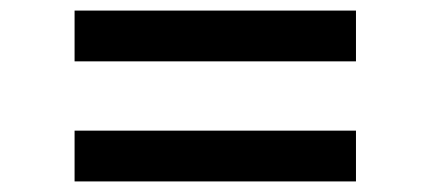

<svg xmlns="http://www.w3.org/2000/svg" viewBox="-20 -543 814 363"><path d="M653 -523V-427H121V-523ZM653 -296V-200H121V-296Z"/></svg>

Font: Poppins Medium A&M
Style: Regular
Weight: 500
Designer: Ninad Kale (Devanagari), Jonny Pinhorn (Latin)
Foundry: Indian Type Foundry
Version: 4.004